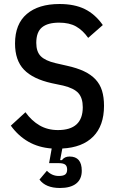

<svg xmlns="http://www.w3.org/2000/svg" viewBox="-20 -730 583 958"><path d="M279 208Q208 208 177 166L214 122Q239 148 273 148Q296 148 305.5 140.5Q315 133 315 116Q315 99 305.5 91.5Q296 84 273 84H225L238 11Q172 6 121.5 -23Q71 -52 34 -103L107 -170Q138 -127 178 -104Q218 -81 269 -81Q393 -81 393 -195Q393 -241 371 -265.5Q349 -290 295 -303L238 -315Q144 -336 99.5 -382.5Q55 -429 55 -513Q55 -610 113.5 -660Q172 -710 277 -710Q352 -710 403.5 -684.5Q455 -659 493 -605L420 -541Q393 -579 359.5 -598Q326 -617 275 -617Q218 -617 189.5 -593.5Q161 -570 161 -516Q161 -472 183.5 -449.5Q206 -427 257 -415L314 -402Q364 -391 399 -374.5Q434 -358 456.5 -334Q479 -310 489 -277.5Q499 -245 499 -202Q499 -103 445 -48.5Q391 6 291 11L280 69H289Q302 51 327 51Q388 51 388 122Q388 164 360 186Q332 208 279 208Z"/></svg>

Font: IBM Plex Sans Condensed Medium
Style: Regular
Weight: 500
Width: 3
Designer: Mike Abbink, Paul van der Laan, Pieter van Rosmalen
Foundry: Bold Monday
Version: Version 1.3